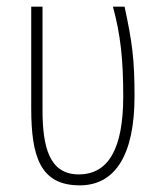

<svg xmlns="http://www.w3.org/2000/svg" viewBox="-20 -548 472 578"><path d="M220 10C327 10 385 -82 385 -258C385 -370 378 -421 355 -528H320C343 -443 351 -369 351 -258C351 -98 305 -23 217 -23C128 -23 108 -106 108 -218V-528H74V-222C74 -77 101 10 220 10Z"/></svg>

Font: Kathrein 37 Thin Condensed
Style: Regular
Weight: 250
Width: 3
Designer: Lazydogs Typefoundry, based on Open Sans by Ascender Corporation
Foundry: Lazydogs Typefoundry
Version: Version 1.003;PS 001.003;hotconv 1.0.88;makeotf.lib2.5.64775